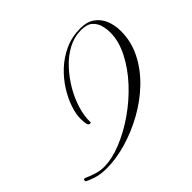

<svg xmlns="http://www.w3.org/2000/svg" viewBox="-196 -695 862 862"><g transform="rotate(-45 235.0 -264.5)"><path d="M400 -529Q441 -529 467.5 -510.5Q494 -492 507 -461Q520 -430 520 -390Q520 -324 490 -265Q460 -206 409.5 -157.5Q359 -109 296 -74Q233 -39 166.5 -19.5Q100 0 39 0Q-1 0 -30 -10Q-59 -20 -67 -25Q-71 -28 -70 -33.5Q-69 -39 -63 -39Q-61 -39 -57 -37Q-42 -30 -16.5 -21.5Q9 -13 34 -13Q86 -13 146.5 -37.5Q207 -62 266.5 -103.5Q326 -145 374.5 -197.5Q423 -250 452.5 -308Q482 -366 482 -421Q482 -442 476 -465Q470 -488 452 -504.5Q434 -521 396 -521Q353 -521 313.5 -500Q274 -479 241 -443.5Q208 -408 183.5 -366Q159 -324 146 -280.5Q133 -237 134 -200Q135 -197 133 -196Q131 -195 128 -195Q118 -195 115.5 -210Q113 -225 113 -242Q113 -270 125.5 -307.5Q138 -345 162 -383.5Q186 -422 221 -455Q256 -488 301 -508.5Q346 -529 400 -529Z"/></g></svg>

Font: Kapakana
Style: Regular
Weight: 400
Designer: Kousuke Nagai
Version: Version 1.002